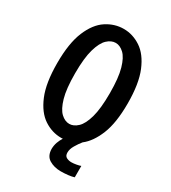

<svg xmlns="http://www.w3.org/2000/svg" viewBox="-211 -812 973 1095"><g transform="rotate(30 275.0 -264.0)"><path d="M275 11Q214.5 11 161.5 -24Q108.5 -59 75.5 -137.8Q42.5 -216.5 42.5 -348Q42.5 -479 75.5 -557.8Q108.5 -636.5 161.5 -671.2Q214.5 -706 275 -706Q334.5 -706 387.2 -671.2Q440 -636.5 473 -557.8Q506 -479 506 -348Q506 -220.5 474.5 -143Q443 -65.5 394 -28Q377 -7 362.5 17.8Q348 42.5 348 65Q348 87.5 362.8 95Q377.5 102.5 395 102.5Q409 102.5 427.2 99.2Q445.5 96 455 92V167Q440 172 415.5 174.8Q391 177.5 368 177.5Q324.5 177.5 292.2 158Q260 138.5 259.5 92Q260 69 267.2 48.5Q274.5 28 286 10.5Q280.5 11 275 11ZM275 -81Q303 -81 329.2 -105.5Q355.5 -130 372 -188.2Q388.5 -246.5 388.5 -348Q388.5 -449 372 -507Q355.5 -565 329.2 -589.5Q303 -614 275 -614Q246 -614 219.8 -589.5Q193.5 -565 176.8 -507Q160 -449 160 -348Q160 -246.5 176.8 -188.2Q193.5 -130 219.8 -105.5Q246 -81 275 -81Z"/></g></svg>

Font: Trispace SemiCondensed Medium
Style: Regular
Weight: 500
Width: 4
Designer: Tyler Finck
Foundry: Etcetera Type Company
Version: Version 1.210; ttfautohint (v1.8.3)